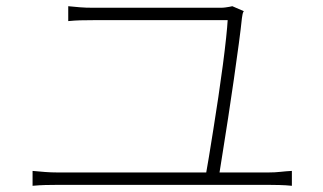

<svg xmlns="http://www.w3.org/2000/svg" viewBox="-20 -673 1040 619"><path d="M766 -637Q763 -633 762 -627Q761 -621 760 -615Q757 -585 750 -532.5Q743 -480 734 -417.5Q725 -355 715.5 -293Q706 -231 698 -181.5Q690 -132 686 -106H643Q647 -127 653.5 -167Q660 -207 668 -257Q676 -307 684 -360.5Q692 -414 698.5 -463.5Q705 -513 709 -551Q713 -589 714 -608Q685 -608 636 -608Q587 -608 530.5 -608Q474 -608 420.5 -608Q367 -608 329 -608Q291 -608 281 -608Q256 -608 238.5 -607.5Q221 -607 200 -605V-653Q220 -651 238 -649.5Q256 -648 280 -648Q289 -648 317 -648Q345 -648 385 -648Q425 -648 470 -648Q515 -648 558.5 -648Q602 -648 637 -648Q672 -648 692 -648Q699 -648 706.5 -649Q714 -650 719.5 -651Q725 -652 729 -653ZM85 -122Q106 -120 125.5 -118.5Q145 -117 165 -117H846Q866 -117 884 -119Q902 -121 921 -122V-74Q902 -76 880.5 -76.5Q859 -77 846 -77H165Q145 -77 126 -76.5Q107 -76 85 -74Z"/></svg>

Font: Noto Sans SC Thin ExtraLight
Style: Regular
Weight: 250
Version: Version 2.004-H2;hotconv 1.0.118;makeotfexe 2.5.65603